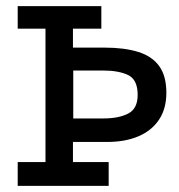

<svg xmlns="http://www.w3.org/2000/svg" viewBox="-20 -609 585 629"><path d="M38 0V-78H129V-515H38V-589H312V-515H219V-453H323Q387 -453 432.5 -439Q478 -425 501.5 -392.5Q525 -360 525 -305Q525 -253 501 -217Q477 -181 433.5 -162.5Q390 -144 332 -144H219V-78H336V0ZM220 -221H319Q369 -221 400 -237Q431 -253 431 -298Q431 -348 400 -363Q369 -378 317 -378H220Z"/></svg>

Font: Podkova Medium
Style: Regular
Weight: 500
Designer: Ilya Yudin
Foundry: Cyreal (www.cyreal.org)
Version: Version 2.103